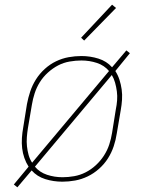

<svg xmlns="http://www.w3.org/2000/svg" viewBox="-20 -767 640 819"><path d="M54 32 39 20 102 -56Q91 -73 84 -93Q77 -113 74.5 -134.5Q72 -156 73.5 -178.5Q75 -201 79 -223L95 -323Q100 -350 109 -377Q118 -404 133.5 -428.5Q149 -453 171 -473Q193 -493 219 -505.5Q245 -518 272.5 -523Q300 -528 327 -528Q365 -528 400 -517Q435 -506 458 -480L519 -552L534 -540L472 -464Q483 -447 489.5 -427Q496 -407 499 -385.5Q502 -364 500.5 -341.5Q499 -319 495 -297L478 -197Q474 -170 465 -143Q456 -116 440.5 -91.5Q425 -67 402.5 -47Q380 -27 354 -14.5Q328 -2 300.5 3Q273 8 246 8Q208 8 173 -3Q138 -14 115 -40ZM117 -73 445 -464Q425 -488 393.5 -498.5Q362 -509 327 -509Q303 -509 277 -504.5Q251 -500 228 -488Q205 -476 184.5 -457.5Q164 -439 150 -416.5Q136 -394 128 -369.5Q120 -345 116 -320L99 -220Q96 -201 94.5 -181.5Q93 -162 95 -143Q97 -124 102 -106Q107 -88 117 -73ZM247 -11Q271 -11 296.5 -15.5Q322 -20 345.5 -32Q369 -44 389 -62.5Q409 -81 423.5 -103.5Q438 -126 446 -150.5Q454 -175 458 -200L474 -300Q478 -319 479.5 -338.5Q481 -358 478.5 -377Q476 -396 471 -414Q466 -432 457 -447L129 -56Q149 -32 180.5 -21.5Q212 -11 247 -11ZM339 -594 326 -606 458 -747 475 -733Z"/></svg>

Font: Iosevka HT Thin Extended
Style: Italic
Weight: 100
Width: 7
Italic angle: -9°
Monospace: yes
Designer: Belleve Invis
Foundry: Belleve Invis
Version: Version 32.3.0; ttfautohint (v1.8.4)